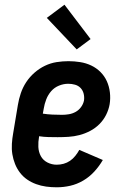

<svg xmlns="http://www.w3.org/2000/svg" viewBox="-20 -788 540 816"><path d="M221 8Q198 8 176 5Q154 2 133.5 -5.5Q113 -13 95.5 -25Q78 -37 65 -54Q52 -71 44 -91Q36 -111 32.5 -132.5Q29 -154 30.5 -177Q32 -200 36 -222L56 -342Q60 -367 68.5 -392Q77 -417 91.5 -439Q106 -461 126.5 -479Q147 -497 171 -508.5Q195 -520 220.5 -524Q246 -528 271 -528Q296 -528 321 -524Q346 -520 368 -509.5Q390 -499 407 -482Q424 -465 434 -443Q444 -421 447 -395.5Q450 -370 446 -345Q442 -322 431 -300Q420 -278 402.5 -260.5Q385 -243 363 -231.5Q341 -220 318 -214Q295 -208 271.5 -206.5Q248 -205 225 -205Q205 -205 185.5 -205.5Q166 -206 146 -209V-207Q142 -185 143 -163.5Q144 -142 153.5 -124.5Q163 -107 181.5 -97.5Q200 -88 221 -88Q236 -88 250.5 -92Q265 -96 277.5 -104.5Q290 -113 300 -125.5Q310 -138 317 -151L417 -108Q402 -82 381 -59Q360 -36 333.5 -20.5Q307 -5 278.5 1.5Q250 8 221 8ZM244 -300Q258 -300 273 -302.5Q288 -305 301.5 -312.5Q315 -320 324.5 -333Q334 -346 337 -361Q339 -376 335.5 -390Q332 -404 322.5 -414Q313 -424 299 -428Q285 -432 270 -432Q250 -432 230.5 -424Q211 -416 197.5 -400.5Q184 -385 176.5 -365.5Q169 -346 166 -327L162 -305Q162 -305 162 -305Q162 -305 162 -305Q182 -302 202.5 -301Q223 -300 244 -300ZM306 -578 179 -712 254 -768 365 -622Z"/></svg>

Font: Iosevka Gothic
Style: Bold Italic
Weight: 700
Italic angle: -9°
Monospace: yes
Designer: Belleve Invis
Foundry: Belleve Invis
Version: Version 15.5.1; ttfautohint (v1.8.4)